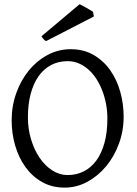

<svg xmlns="http://www.w3.org/2000/svg" viewBox="-20 -859 640 894"><path d="M480 -307.1Q480 -340.8 473.9 -373.8Q467.8 -406.7 456.5 -436.3Q445.3 -465.8 429 -491.2Q412.6 -516.6 392.1 -534.9Q371.6 -553.2 347.2 -563.7Q322.8 -574.2 294.9 -574.2Q251.5 -574.2 217 -555.7Q182.6 -537.1 158.9 -503.2Q135.3 -469.2 122.6 -420.9Q109.9 -372.6 109.9 -313Q109.9 -258.3 124.8 -209.5Q139.6 -160.6 164.8 -123.8Q189.9 -86.9 223.6 -65.4Q257.3 -43.9 294.9 -43.9Q335.4 -43.9 369.4 -60.8Q403.3 -77.6 428 -110.8Q452.6 -144 466.3 -193.4Q480 -242.7 480 -307.1ZM555.7 -315.9Q555.7 -249.5 533.7 -189.7Q511.7 -129.9 473.9 -84.5Q436 -39.1 386.2 -12.2Q336.4 14.6 280.8 14.6Q222.2 14.6 176.3 -11.2Q130.4 -37.1 98.9 -80.6Q67.4 -124 50.8 -180.7Q34.2 -237.3 34.2 -298.8Q34.2 -365.2 55.7 -425.3Q77.1 -485.4 114.3 -530.8Q151.4 -576.2 201.4 -603Q251.5 -629.9 309.1 -629.9Q369.6 -629.9 415.5 -603.3Q461.4 -576.7 492.7 -532.7Q523.9 -488.8 539.8 -432.1Q555.7 -375.5 555.7 -315.9ZM194.3 -667.5Q186.5 -672.4 181.6 -678Q176.8 -683.6 172.9 -689.9L350.6 -839.4Q356 -836.9 364.7 -832.3Q373.5 -827.6 382.8 -822.3Q392.1 -816.9 400.4 -812Q408.7 -807.1 413.1 -804.2L417 -782.2Z"/></svg>

Font: Akkhara
Style: Regular
Weight: 400
Designer: J. Victor Gaultney
Version: Version 1.00 June 13, 2006, initial release